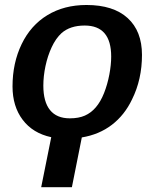

<svg xmlns="http://www.w3.org/2000/svg" viewBox="-20 -558 633 785"><path d="M314.5 3.9 273.9 207.5H148.4L189.5 2.9Q114.3 -13.2 72.8 -68.1Q31.2 -123 31.2 -204.6Q31.2 -300.3 68.4 -377.4Q105.5 -454.6 173.8 -496.1Q242.2 -537.6 333.5 -537.6Q443.4 -537.6 502 -484.1Q560.5 -430.7 560.5 -333.5Q560.5 -233.4 520 -151.9Q489.3 -87.4 437.3 -47.6Q385.3 -7.8 314.5 3.9ZM434.6 -326.7Q434.6 -453.6 326.2 -453.6Q266.6 -453.6 231.4 -422.4Q208 -400.9 191.4 -365.2Q174.8 -329.6 166 -288.1Q157.2 -246.6 157.2 -208Q157.2 -141.6 184.6 -107.9Q211.9 -74.2 265.6 -74.2Q301.8 -74.2 327.1 -85.4Q352.5 -96.7 371.6 -119.1Q391.1 -141.6 405.3 -177.2Q419.4 -212.9 427 -252.9Q434.6 -293 434.6 -326.7Z"/></svg>

Font: Arimo SemiBold
Style: Italic
Weight: 600
Italic angle: -12°
Version: Version 1.33